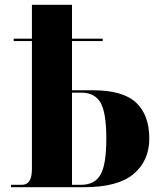

<svg xmlns="http://www.w3.org/2000/svg" viewBox="-20 -780 654 800"><path d="M26 0H331Q471 0 536.5 -55Q602 -110 602 -203Q602 -301 547 -352.5Q492 -404 365 -404H280V-609H408V-619H280V-760H113V-619H37V-609H113V-76Q113 -10 72 -10H26ZM280 -10V-394H319Q374 -394 398.5 -353Q423 -312 423 -202Q423 -95 399 -52.5Q375 -10 318 -10Z"/></svg>

Font: Noto Serif Display SemiCondensed Extra
Style: Regular
Weight: 800
Width: 4
Designer: Monotype Design Team
Foundry: Monotype Imaging Inc.
Version: Version 1.900